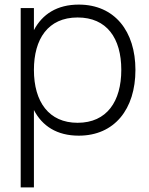

<svg xmlns="http://www.w3.org/2000/svg" viewBox="-20 -575 649 835"><path d="M127.5 240V-96.5C163.5 -27 227.5 15 322.5 15C478 15 569 -100.5 569 -271C569 -438 479.5 -555 322.5 -555C228.5 -555 164 -513.5 127.5 -444V-540H70V240ZM317.5 -41C192.5 -41 127.5 -132 127.5 -271C127.5 -405 188.5 -499 317.5 -499C444 -499 507.5 -409.5 507.5 -271C507.5 -134.5 445 -41 317.5 -41Z"/></svg>

Font: Vela Sans Light
Style: Regular
Weight: 300
Designer: Principal design: Mikhail Sharanda - project Manrope.
Design modification: Ravid Balaliev
Foundry: Mikhail Sharanda
Version: Version 1.001